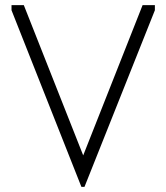

<svg xmlns="http://www.w3.org/2000/svg" viewBox="-20 -720 650 750"><path d="M25 -680V-700H73L305 -113L537 -700H585V-680L310 10H298Z"/></svg>

Font: Tilda Sans Light
Style: Regular
Weight: 300
Designer: ParaType Ltd
Foundry: ParaType Ltd
Version: Version 1.009